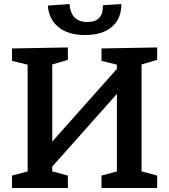

<svg xmlns="http://www.w3.org/2000/svg" viewBox="-20 -939 845 959"><path d="M40 0V-62L118 -83V-616L40 -635V-697L319 -702V-640L241 -617V-232L564 -595V-616L487 -635V-697L765 -702V-640L687 -617V-83L765 -62V0H487V-62L564 -83V-470L241 -107V-83L319 -62V0ZM405 -764Q321 -764 272.5 -803Q224 -842 219 -911L327 -919Q334 -829 417 -829Q496 -829 494 -913L586 -919Q587 -846 539 -805Q491 -764 405 -764Z"/></svg>

Font: Bitter SemiBold
Style: Regular
Weight: 600
Designer: Sol Matas, and Bitter project Authors
Foundry: Sol Matas
Version: Version 2.001